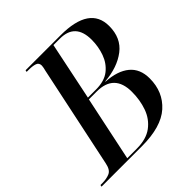

<svg xmlns="http://www.w3.org/2000/svg" viewBox="-212 -861 1008 1008"><g transform="rotate(-45 292.0 -357.0)"><path d="M-24 0 -22 -10H-7Q23 -10 46.5 -20Q70 -30 78 -70L198 -639Q200 -646 202 -656Q204 -666 204 -671Q204 -692 186 -698Q168 -704 141 -704H124L126 -714H386Q601 -714 601 -568Q601 -479 539.5 -432Q478 -385 381 -377L380 -375Q465 -370 511 -332Q557 -294 557 -223Q557 -123 488.5 -61.5Q420 0 275 0ZM316 -381Q379 -381 415.5 -410Q452 -439 468.5 -485Q485 -531 485 -582Q485 -704 371 -704H323L256 -381ZM248 -10Q319 -10 361.5 -42Q404 -74 422.5 -126Q441 -178 441 -239Q441 -371 311 -371H253L177 -10Z"/></g></svg>

Font: Noto Serif Display SemiCondensed Medium
Style: Italic
Weight: 500
Width: 4
Italic angle: -12°
Designer: Monotype Design Team
Foundry: Monotype Imaging Inc.
Version: Version 2.009